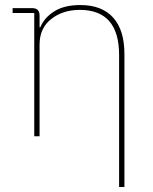

<svg xmlns="http://www.w3.org/2000/svg" viewBox="-20 -538 606 758"><path d="M450.2 200.2V-320.8Q450.2 -499 294.9 -499Q228.5 -499 182.4 -463.1Q136.2 -427.2 136.2 -361.8V0H115.2V-486.8H29.8V-505.9H106.9Q136.2 -505.9 136.2 -477.1V-430.2H139.2Q154.3 -467.8 193.8 -492.9Q233.4 -518.1 296.9 -518.1Q381.8 -518.1 426.5 -468.8Q471.2 -419.4 471.2 -325.2V200.2Z"/></svg>

Font: Anuphan Thin
Style: Regular
Weight: 250
Designer: Mike Abbink, Paul van der Laan, Pieter van Rosmalen, Mint Tantisuwanna
Foundry: Bold Monday; Cadson Demak
Version: Version 3.002;hotconv 1.0.109;makeotfexe 2.5.65596